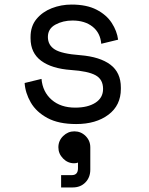

<svg xmlns="http://www.w3.org/2000/svg" viewBox="-20 -530 652 842"><path d="M314 14Q237 14 188 -12.5Q139 -39 115 -80.5Q91 -122 88 -166L162 -184Q167 -127 206.5 -92.5Q246 -58 310 -58Q365 -58 398.5 -79.5Q432 -101 432 -140Q432 -182 399 -200Q366 -218 292 -223Q207 -229 160.5 -263.5Q114 -298 114 -362V-368Q114 -415 140 -446.5Q166 -478 207 -494Q248 -510 294 -510Q360 -510 403.5 -487.5Q447 -465 470 -429.5Q493 -394 498 -356L424 -338Q420 -386 386 -413Q352 -440 298 -440Q256 -440 223 -422Q190 -404 190 -368Q190 -332 220.5 -313Q251 -294 332 -288Q418 -281 464 -246.5Q510 -212 510 -146V-140Q510 -68 455.5 -27Q401 14 314 14ZM248 292V238H295Q322 238 322 208V183Q315 186 305 186Q277 186 256.5 165Q236 144 236 116Q236 87 257 66.5Q278 46 306 46Q335 46 355.5 66.5Q376 87 376 116V214Q376 248 354.5 270Q333 292 299 292Z"/></svg>

Font: Space Mono
Style: Regular
Weight: 400
Monospace: yes
Designer: Colophon Foundry + Benjamin Critton
Foundry: Colophon Foundry & Benjamin Critton
Version: Version 1.003; ttfautohint (v1.8.4.7-5d5b)